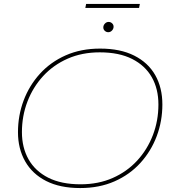

<svg xmlns="http://www.w3.org/2000/svg" viewBox="-20 -949 876 972"><path d="M386 3Q284 3 214 -32.5Q144 -68 107.5 -132Q71 -196 71 -280Q71 -364 99.5 -440Q128 -516 182 -575.5Q236 -635 313 -669Q390 -703 487 -703Q589 -703 659.5 -667.5Q730 -632 766 -568.5Q802 -505 802 -420Q802 -336 773.5 -260Q745 -184 691 -124.5Q637 -65 560 -31Q483 3 386 3ZM388 -16Q478 -16 550.5 -48Q623 -80 674.5 -136Q726 -192 754 -265Q782 -338 782 -420Q782 -499 748.5 -558Q715 -617 649 -650.5Q583 -684 485 -684Q395 -684 322.5 -652Q250 -620 198.5 -564Q147 -508 119 -435Q91 -362 91 -280Q91 -202 124.5 -142.5Q158 -83 224 -49.5Q290 -16 388 -16ZM528 -786Q518 -786 510.5 -793Q503 -800 503 -810Q503 -821 511 -829.5Q519 -838 530 -838Q540 -838 547.5 -831Q555 -824 555 -814Q555 -803 547 -794.5Q539 -786 528 -786ZM412 -909 416 -929H688L684 -909Z"/></svg>

Font: Montserrat Thin Thin
Style: Italic
Weight: 250
Italic angle: -11.3°
Version: Version 9.000